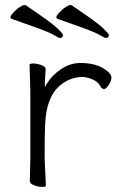

<svg xmlns="http://www.w3.org/2000/svg" viewBox="-20 -728 470 753"><path d="M159 -458 156 -405V-387L165 -402Q185 -434 220.5 -457.5Q256 -481 296 -481Q364 -481 402 -448Q417 -436 417 -423.5Q417 -411 406.5 -395Q396 -379 388.5 -379Q381 -379 376 -386Q366 -407 343 -416.5Q320 -426 304 -426Q260 -426 223 -399Q169 -360 159 -267Q155 -230 155 -106Q155 -106 160 0Q160 5 145 5Q130 5 113.5 -1.5Q97 -8 97 -18L99 -106V-367L96 -474Q96 -479 111 -479Q126 -479 142.5 -472.5Q159 -466 159 -458ZM376 -386Q376 -387 376 -387ZM407 -591Q407 -579 395 -579Q391 -579 371.5 -590.5Q352 -602 304 -619Q256 -636 206 -654Q195 -659 208.5 -674.5Q222 -690 235.5 -699Q249 -708 254 -708H260Q357 -643 382 -619.5Q407 -596 407 -591ZM206 -654ZM227 -591Q227 -579 215 -579Q211 -579 191.5 -590.5Q172 -602 124 -619Q76 -636 26 -654Q15 -659 28.5 -674.5Q42 -690 55.5 -699Q69 -708 74 -708H80Q177 -643 202 -619.5Q227 -596 227 -591ZM26 -654Z"/></svg>

Font: LXGW WenKai Lite Light
Style: Regular
Weight: 300
Designer: LXGW / Fontworks Inc.
Foundry: LXGW / Fontworks Inc.
Version: Version 1.511; March 25, 2025